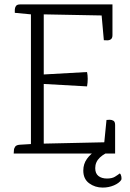

<svg xmlns="http://www.w3.org/2000/svg" viewBox="-20 -695 587 869"><path d="M178 -630V-358L374 -369Q377 -355 377 -338Q377 -321 374 -304L178 -315V-45L452 -51L462 -152Q467 -153 476.5 -153Q486 -153 493.5 -148.5Q501 -144 501 -129V0H42Q43 -5 43 -14Q43 -23 48.5 -31Q54 -39 70 -40L120 -43V-630L47 -637Q47 -642 47 -651Q47 -660 52 -667.5Q57 -675 71 -675H489V-536Q489 -522 481.5 -517Q474 -512 464.5 -512.5Q455 -513 450 -513L440 -625ZM472 -39 491 -15Q453 -2 432 18Q411 38 411 66Q411 90 425.5 101.5Q440 113 464 113Q487 113 500 105Q513 97 522 90Q527 93 529 103Q531 113 529 119Q519 134 495.5 144Q472 154 445 154Q410 154 383.5 134.5Q357 115 357 77Q357 47 373.5 24Q390 1 416.5 -15Q443 -31 472 -39Z"/></svg>

Font: Karma Variable Light
Style: Regular
Weight: 300
Designer: Joana Correia
Foundry: Indian Type Foundry
Version: Version 3.000